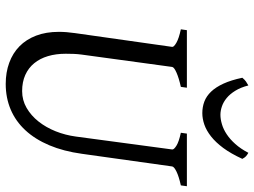

<svg xmlns="http://www.w3.org/2000/svg" viewBox="-128 -741 884 668"><g transform="rotate(90 314.0 -407.0)"><path d="M625 -594.2Q594.2 -587.4 577.1 -579.1Q560.1 -570.8 559.1 -564L515.1 -250Q506.3 -186 485.4 -136.5Q464.4 -86.9 433.1 -53.2Q401.9 -19.5 361.1 -2.2Q320.3 15.1 272 15.1Q231.9 15.1 198.5 2.9Q165 -9.3 141.1 -32.7Q117.2 -56.2 104 -90.6Q90.8 -125 90.8 -169.9Q90.8 -195.8 95.2 -226.1L143.1 -564Q144 -569.8 128.9 -578.6Q113.8 -587.4 82 -594.2L85 -615.2H285.2L282.2 -594.2Q251.5 -587.4 232.7 -579.1Q213.9 -570.8 212.9 -564L169.9 -249Q168 -234.9 167.5 -220.7Q167 -206.5 167 -193.8Q167 -159.7 175.3 -131.8Q183.6 -104 200 -84Q216.3 -64 240.7 -53Q265.1 -42 296.9 -42Q328.6 -42 355.5 -57.6Q382.3 -73.2 402.8 -99.1Q423.3 -125 436.8 -158.7Q450.2 -192.4 455.1 -229L500 -564Q501 -569.8 487.3 -578.6Q473.6 -587.4 441.9 -594.2L444.8 -615.2H627.9ZM532.7 -808.1Q514.6 -768.6 494.9 -741.9Q475.1 -715.3 454.6 -699.2Q434.1 -683.1 413.6 -676Q393.1 -668.9 373.5 -668.9Q352.1 -668.9 333.3 -676Q314.5 -683.1 298.8 -699.5Q283.2 -715.8 271 -742.4Q258.8 -769 250.5 -808.1Q257.3 -816.4 263.7 -820.8Q270 -825.2 277.3 -829.1Q284.2 -802.2 295.7 -783.7Q307.1 -765.1 321 -753.7Q335 -742.2 350.1 -737.1Q365.2 -731.9 379.4 -731.9Q394.5 -731.9 412.1 -737.1Q429.7 -742.2 447 -753.7Q464.4 -765.1 481 -783.7Q497.6 -802.2 511.7 -829.1Q518.6 -825.2 523.2 -821.3Q527.8 -817.4 532.7 -808.1Z"/></g></svg>

Font: Gentium Plus APac
Style: Italic
Weight: 400
Italic angle: -8°
Designer: J. Victor Gaultney, Annie Olsen, Iska Routamaa, Becca Hirsbrunner
Foundry: SIL International
Version: Version 5.000